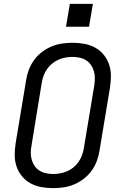

<svg xmlns="http://www.w3.org/2000/svg" viewBox="-20 -964 640 992"><path d="M254 8Q223 8 193 2.5Q163 -3 137.5 -17Q112 -31 93.5 -53.5Q75 -76 65.5 -104Q56 -132 56 -162.5Q56 -193 61 -225L115 -550Q119 -577 129 -603.5Q139 -630 156 -653.5Q173 -677 196.5 -695Q220 -713 246.5 -724Q273 -735 300.5 -739Q328 -743 355 -743Q355 -743 355 -743Q355 -743 355 -743Q386 -743 416 -737.5Q446 -732 471.5 -718Q497 -704 515.5 -681.5Q534 -659 543.5 -631Q553 -603 553 -572.5Q553 -542 548 -510L494 -185Q490 -158 480 -131.5Q470 -105 453 -81.5Q436 -58 412.5 -40Q389 -22 362.5 -11Q336 0 308.5 4Q281 8 254 8Q254 8 254 8Q254 8 254 8ZM255 -65Q273 -65 291.5 -68.5Q310 -72 327.5 -79.5Q345 -87 360 -99.5Q375 -112 386 -128Q397 -144 403.5 -161.5Q410 -179 413 -197L467 -522Q470 -542 470 -560.5Q470 -579 465 -596.5Q460 -614 450 -628.5Q440 -643 425 -652.5Q410 -662 391.5 -666Q373 -670 354 -670Q336 -670 317.5 -666.5Q299 -663 282 -655.5Q265 -648 249.5 -635.5Q234 -623 223 -607Q212 -591 205.5 -573.5Q199 -556 196 -538L143 -213Q139 -193 139 -174.5Q139 -156 144 -138.5Q149 -121 159 -106.5Q169 -92 184 -82.5Q199 -73 217.5 -69Q236 -65 255 -65ZM321 -826 341 -944H460L440 -826Z"/></svg>

Font: Iosevka SS04 Extended Oblique
Style: Regular
Weight: 400
Width: 7
Italic angle: -9°
Monospace: yes
Designer: Belleve Invis
Foundry: Belleve Invis
Version: Version 19.0.0; ttfautohint (v1.8.4)